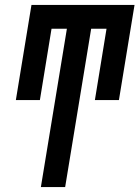

<svg xmlns="http://www.w3.org/2000/svg" viewBox="-20 -755 563 775"><path d="M243 0H145L250 -639H188L141 -351H44L107 -735H523L460 -351H363L410 -639H348Z"/></svg>

Font: Iosevka Oblique
Style: Bold
Weight: 700
Italic angle: -9°
Monospace: yes
Designer: Belleve Invis
Foundry: Belleve Invis
Version: Version 32.5.0; ttfautohint (v1.8.4)